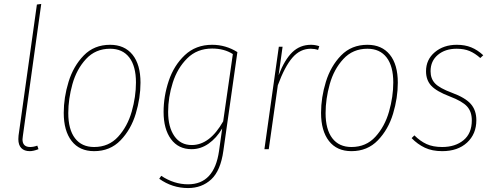

<svg xmlns="http://www.w3.org/2000/svg" viewBox="-20 -756 2508 973"><path d="M96 -68Q94 -56 94 -50Q94 -11 133 -11Q150 -11 169 -18L175 0Q149 10 131 10Q103 10 88 -5.5Q73 -21 73 -51Q73 -63 74 -69L167 -733L189 -736Z M303 -184Q303 -262 327.5 -341.5Q352 -421 404.5 -475Q457 -529 538 -529Q611 -529 651.5 -479Q692 -429 692 -337Q692 -260 668 -180Q644 -100 591 -45Q538 10 457 10Q383 10 343 -41.5Q303 -93 303 -184ZM669 -338Q669 -421 635 -465Q601 -509 538 -509Q464 -509 416 -457Q368 -405 347 -329.5Q326 -254 326 -183Q326 -100 360 -55.5Q394 -11 457 -11Q531 -11 578.5 -63Q626 -115 647.5 -190.5Q669 -266 669 -338Z M1183 -492 1112 8Q1098 109 1050.5 153Q1003 197 933 197Q853 197 787 150L797 135Q862 178 933 178Q1066 178 1090 9L1106 -105Q1077 -56 1037 -28Q997 0 951 0Q884 0 846.5 -51Q809 -102 809 -189Q809 -268 835 -346Q861 -424 916.5 -476.5Q972 -529 1055 -529Q1124 -529 1183 -492ZM832 -189Q832 -112 863.5 -66.5Q895 -21 952 -21Q1043 -21 1111 -141L1160 -482Q1116 -510 1055 -510Q979 -510 929 -460.5Q879 -411 855.5 -337Q832 -263 832 -189Z M1598 -522 1592 -503Q1574 -509 1555 -509Q1501 -509 1462 -464Q1423 -419 1388 -324L1342 0H1320L1393 -519H1412L1392 -375Q1422 -453 1461 -491Q1500 -529 1556 -529Q1577 -529 1598 -522Z M1607 -184Q1607 -262 1631.5 -341.5Q1656 -421 1708.5 -475Q1761 -529 1842 -529Q1915 -529 1955.5 -479Q1996 -429 1996 -337Q1996 -260 1972 -180Q1948 -100 1895 -45Q1842 10 1761 10Q1687 10 1647 -41.5Q1607 -93 1607 -184ZM1973 -338Q1973 -421 1939 -465Q1905 -509 1842 -509Q1768 -509 1720 -457Q1672 -405 1651 -329.5Q1630 -254 1630 -183Q1630 -100 1664 -55.5Q1698 -11 1761 -11Q1835 -11 1882.5 -63Q1930 -115 1951.5 -190.5Q1973 -266 1973 -338Z M2429 -476 2414 -462Q2387 -486 2359.5 -497.5Q2332 -509 2294 -509Q2236 -509 2199 -478Q2162 -447 2162 -395Q2162 -357 2185 -333Q2208 -309 2270 -286Q2338 -261 2366 -229Q2394 -197 2394 -147Q2394 -77 2347 -33.5Q2300 10 2221 10Q2170 10 2133 -7.5Q2096 -25 2066 -56L2080 -70Q2109 -41 2141.5 -26Q2174 -11 2221 -11Q2287 -11 2329 -45.5Q2371 -80 2371 -146Q2371 -190 2347 -216.5Q2323 -243 2260 -267Q2192 -293 2165.5 -321.5Q2139 -350 2139 -395Q2139 -454 2183.5 -491.5Q2228 -529 2295 -529Q2336 -529 2368 -516Q2400 -503 2429 -476Z"/></svg>

Font: Fira Sans Condensed Thin
Style: Italic
Weight: 250
Width: 3
Italic angle: -8°
Designer: Carrois Corporate & Edenspiekermann AG
Foundry: Carrois Corporate GbR & Edenspiekermann AG
Version: Version 4.203